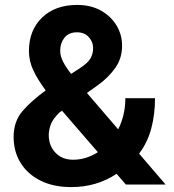

<svg xmlns="http://www.w3.org/2000/svg" viewBox="-20 -741 697 771"><path d="M485.4 0 448.2 -43Q368.2 10.3 266.1 10.3Q194.8 10.3 142.8 -15.6Q90.8 -41.5 62.7 -86.9Q34.7 -132.3 34.7 -190.9Q34.7 -253.9 70.8 -295.4Q106.9 -336.9 163.6 -377.9Q132.3 -419.9 114.3 -457.5Q96.2 -495.1 96.2 -535.6Q96.2 -619.6 148.9 -670.4Q201.7 -721.2 289.6 -721.2Q344.7 -721.2 385.3 -698.5Q425.8 -675.8 448 -638.7Q470.2 -601.6 470.2 -557.1Q470.2 -507.3 443.4 -469Q416.5 -430.7 375 -400.4L329.1 -367.7L454.6 -221.7Q468.3 -248.5 475.8 -280Q483.4 -311.5 483.4 -346.7H602.5Q602.5 -282.2 587.6 -225.8Q572.8 -169.4 538.6 -124L645 0ZM221.7 -537.6Q221.7 -515.6 233.6 -492.7Q245.6 -469.7 265.6 -444.3L303.2 -468.8Q333.5 -488.8 343.8 -507.3Q354 -525.9 354 -548.8Q354 -571.8 336.9 -591.6Q319.8 -611.3 289.1 -611.3Q255.9 -611.3 238.8 -589.6Q221.7 -567.9 221.7 -537.6ZM175.8 -198.7Q175.8 -156.2 202.6 -127.9Q229.5 -99.6 273.4 -99.6Q325.7 -99.6 373 -129.9L229 -296.4L219.2 -289.6Q192.4 -264.2 184.1 -241.5Q175.8 -218.8 175.8 -198.7Z"/></svg>

Font: Vazirmatn FD
Style: Bold
Weight: 700
Designer: Saber Rastikerdar
Foundry: Saber Rastikerdar
Version: Version 33.001